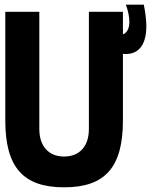

<svg xmlns="http://www.w3.org/2000/svg" viewBox="-20 -779 642 813"><path d="M588.9 -759.3H512.7C522.9 -733.9 527.8 -706.1 527.8 -686.5C527.8 -656.7 516.6 -639.6 500.5 -633.3V-729H356.4V-232.9C356.4 -160.2 317.4 -116.2 251.5 -116.2C185.5 -116.2 146.5 -160.2 146.5 -232.9V-729H2.4V-269C2.4 -71.3 77.6 14.2 251.5 14.2C425.8 14.2 500.5 -71.3 500.5 -269V-551.3C504.9 -550.3 508.8 -550.3 513.2 -550.3C568.8 -550.3 599.6 -591.8 599.6 -667.5C599.6 -692.9 596.2 -723.6 588.9 -759.3Z"/></svg>

Font: Hack
Style: Bold
Weight: 700
Monospace: yes
Designer: Christopher Simpkins
Foundry: Christopher Simpkins
Version: Version 2.010